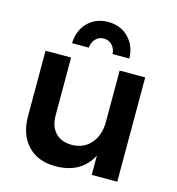

<svg xmlns="http://www.w3.org/2000/svg" viewBox="-111 -849 879 951"><g transform="rotate(15 328.0 -374.0)"><path d="M575 -535V0H444V-99Q390 5 258 5Q168 5 116 -50Q64 -105 64 -200V-535H195V-238Q195 -182 225.5 -150Q256 -118 310 -118Q372 -119 408 -162Q444 -205 444 -271V-535ZM181 -605Q183 -671 224 -712Q265 -753 328 -753Q391 -753 432 -712Q473 -671 475 -605H389Q387 -633 370 -650.5Q353 -668 328 -668Q303 -668 286 -650.5Q269 -633 267 -605Z"/></g></svg>

Font: Gontserrat Medium
Style: Regular
Weight: 500
Designer: Julieta Ulanovsky
Foundry: Julieta Ulanovsky
Version: Version 6.001